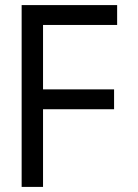

<svg xmlns="http://www.w3.org/2000/svg" viewBox="-20 -734 540 754"><path d="M65 -714H440V-636H149V-383H428V-305H149V0H65Z"/></svg>

Font: Noto Sans Mono UI Cond
Style: Regular
Weight: 400
Width: 3
Monospace: yes
Designer: Monotype Design team
Foundry: Monotype Imaging Inc.
Version: Version 1.000